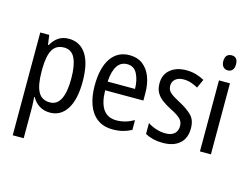

<svg xmlns="http://www.w3.org/2000/svg" viewBox="-124 -1016 1824 1402"><g transform="rotate(15 788.0 -315.0)"><path d="M286 -613Q370 -613 416.5 -543.5Q463 -474 463 -335Q463 -201 417 -128.5Q371 -56 289 -56Q243 -56 208.5 -78Q174 -100 154 -137H150Q151 -117 152.5 -96.5Q154 -76 154 -60V174H71V-603H139L149 -530H154Q177 -571 209 -592Q241 -613 286 -613ZM269 -542Q209 -542 182 -495.5Q155 -449 154 -351V-332Q154 -228 181 -178Q208 -128 270 -128Q324 -128 350.5 -181Q377 -234 377 -335Q377 -435 351.5 -488.5Q326 -542 269 -542Z M746 -612Q805 -612 845.5 -581Q886 -550 906.5 -496Q927 -442 927 -374V-318H638Q641 -127 773 -127Q840 -127 905 -164V-90Q873 -73 839.5 -64.5Q806 -56 765 -56Q694 -56 647.5 -90.5Q601 -125 578 -187Q555 -249 555 -331Q555 -466 605 -539Q655 -612 746 -612ZM746 -544Q649 -544 639 -384H846Q845 -451 821 -497.5Q797 -544 746 -544Z M1315 -211Q1315 -136 1269.5 -96Q1224 -56 1145 -56Q1101 -56 1067.5 -64.5Q1034 -73 1009 -87V-170Q1033 -153 1069.5 -140.5Q1106 -128 1143 -128Q1188 -128 1211 -149Q1234 -170 1234 -207Q1234 -238 1213 -260Q1192 -282 1137 -309Q1098 -329 1069 -350.5Q1040 -372 1024 -400.5Q1008 -429 1008 -471Q1008 -537 1054 -575Q1100 -613 1174 -613Q1212 -613 1246 -603.5Q1280 -594 1311 -577L1281 -511Q1256 -525 1229 -534Q1202 -543 1173 -543Q1133 -543 1110.5 -524Q1088 -505 1088 -474Q1088 -442 1110.5 -422Q1133 -402 1189 -373Q1247 -342 1281 -308Q1315 -274 1315 -211Z M1465 -804Q1512 -804 1512 -747Q1512 -720 1499.5 -705Q1487 -690 1465 -690Q1443 -690 1429.5 -705Q1416 -720 1416 -747Q1416 -776 1429 -790Q1442 -804 1465 -804ZM1505 -603V-66H1422V-603Z"/></g></svg>

Font: Noto Sans Malayalam UI Condensed
Style: Regular
Weight: 400
Width: 3
Designer: Jelle Bosma - Monotype Design Team
Foundry: Monotype Imaging Inc.
Version: Version 2.104; ttfautohint (v1.8.4.7-5d5b)